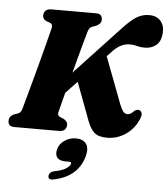

<svg xmlns="http://www.w3.org/2000/svg" viewBox="-66 -773 976 1116"><g transform="rotate(5 422.5 -215.0)"><path d="M281.5 -105Q278 -89 296.5 -80L316 -72.5Q325.5 -66.5 332.2 -59Q339 -51.5 339 -39Q339 -21 328 -10.5Q317 0 295.5 0H35Q13 0 5.5 -9.5Q-2 -19 -2 -33.5Q-2 -48.5 6.2 -58.2Q14.5 -68 25 -72.5L48 -80Q58 -83.5 63.5 -91Q69 -98.5 73.5 -114.5Q79 -133.5 89.2 -171Q99.5 -208.5 112.5 -256.2Q125.5 -304 139.2 -355.2Q153 -406.5 165.5 -454.2Q178 -502 187.2 -538.8Q196.5 -575.5 201 -594Q205.5 -615 187 -622.5L166 -629.5Q145 -640.5 145 -660.5Q145 -678 156.2 -689Q167.5 -700 188.5 -700H451.5Q470.5 -700 478.5 -690.5Q486.5 -681 486.5 -666.5Q486.5 -651.5 478.2 -642.8Q470 -634 457.5 -628L435 -620.5Q426 -617 420.2 -610.2Q414.5 -603.5 409.5 -587Q404 -569 393.8 -531.2Q383.5 -493.5 370.2 -444.8Q357 -396 343.5 -344.5L612 -631.5Q656 -678.5 688.5 -697.5Q721 -716.5 758.5 -716.5Q803 -716.5 826.2 -689.5Q849.5 -662.5 846.5 -621Q843.5 -571 816 -548.2Q788.5 -525.5 748.5 -525.5Q723.5 -525.5 704.5 -531.2Q685.5 -537 662.5 -537Q636.5 -537 612 -525.5Q587.5 -514 564 -489L533.5 -457L636.5 -185.5Q646.5 -161 656.2 -146.5Q666 -132 683.5 -132Q694 -132 702.5 -137.8Q711 -143.5 720.5 -153.5Q736 -165 748.5 -161.5Q758 -159 763.2 -148Q768.5 -137 761 -116Q737 -55 686.8 -20Q636.5 15 576.5 15Q526.5 15 502.5 -6Q478.5 -27 461.5 -72.5L378.5 -294L312 -224Q300.5 -179.5 292.2 -147.2Q284 -115 281.5 -105ZM348 173Q311.5 173 298.5 154.5Q285.5 136 293.5 107Q302 74.5 331.8 54.5Q361.5 34.5 397 34.5Q438 34.5 456.8 59.2Q475.5 84 463.5 131Q430.5 255 288.5 283.5Q271 287.5 263.5 281.8Q256 276 257 265.5Q257.5 256 264.5 248Q271.5 240 286.5 236Q334 227.5 356 212.5Q378 197.5 381.5 184.5Q384.5 173 369.5 173Z"/></g></svg>

Font: Fraunces 72pt Soft Black
Style: Italic
Weight: 900
Italic angle: -16°
Version: Version 1.000;[b76b70a41]